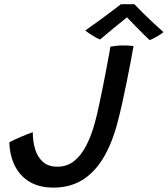

<svg xmlns="http://www.w3.org/2000/svg" viewBox="-20 -865 782 895"><path d="M229.4 9.5Q162.6 9.5 117.5 -17.8Q72.4 -45.1 48.9 -92.8Q25.4 -140.4 23.5 -201.6Q31.5 -206.1 45.3 -212.8Q59.1 -219.4 75.4 -226.3Q91.7 -233.2 106.9 -239.3Q122.1 -245.4 132.8 -248.9Q132.8 -206.4 143.8 -169.6Q154.8 -132.8 180.1 -110.3Q205.4 -87.9 247.8 -87.9Q291.6 -87.9 324.6 -113.6Q357.6 -139.2 381.9 -186.2Q406.2 -233.1 423.1 -296.2Q431.6 -327.2 440.9 -370.7Q450.3 -414.2 459.7 -461Q469 -507.7 476.8 -548.9Q484.7 -590.1 489.4 -617.1Q494.1 -644 494.6 -647.5Q507.2 -650 523 -651.6Q538.9 -653.2 553 -653.2Q567.9 -653.2 580.1 -652.5Q592.3 -651.8 602.4 -650.4Q597.1 -618.6 588.4 -573.4Q579.8 -528.1 569.6 -478.1Q559.4 -428.1 548.9 -380.8Q538.3 -333.6 528.9 -297.9Q503.2 -198.2 462.2 -129.7Q421.1 -61.1 363.4 -25.8Q305.8 9.5 229.4 9.5ZM606.2 -845.4Q625.2 -825.3 650.4 -800.7Q675.6 -776.1 700.2 -753.1Q724.8 -730.1 742.4 -715.2Q725.8 -702.8 708.8 -693.2Q691.8 -683.6 677.8 -677.8Q665.9 -688.6 649.8 -704.7Q633.7 -720.8 616.9 -737.8Q600.1 -754.8 586.8 -768.7Q573.6 -782.6 567.4 -789.2H578.3Q573.9 -785.7 558.8 -773.6Q543.6 -761.5 523.4 -744.9Q503.2 -728.4 482.8 -711.3Q462.2 -694.2 446.6 -680.9Q438.4 -683.9 425.2 -691.2Q412 -698.4 398.8 -707.2Q385.7 -716 377.6 -723Q407.2 -743.4 442 -768.9Q476.9 -794.4 505.3 -815.9Q533.7 -837.4 543.4 -845.2Q549.5 -845.2 561.5 -845.3Q573.6 -845.4 586.1 -845.5Q598.7 -845.5 606.2 -845.4Z"/></svg>

Font: Grandstander Thin
Style: Italic
Weight: 100
Italic angle: -15°
Designer: Tyler Finck
Foundry: Etcetera Type Co
Version: Version 1.200